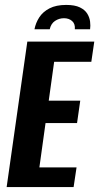

<svg xmlns="http://www.w3.org/2000/svg" viewBox="-20 -760 403 780"><path d="M249 -740Q284 -740 304.5 -730Q325 -720 334.5 -704.5Q344 -689 346 -672Q348 -655 346 -641H284Q286 -663 273 -674.5Q260 -686 240 -686Q220 -686 203.5 -675Q187 -664 182 -641H120Q125 -667 139.5 -689.5Q154 -712 181 -726Q208 -740 249 -740ZM7 0 91 -591H363L351 -509H200L178 -351H306L293 -260H165L140 -80H291L279 0Z"/></svg>

Font: Alumni Sans Thin
Style: Bold Italic
Weight: 700
Italic angle: -8°
Version: Version 1.016